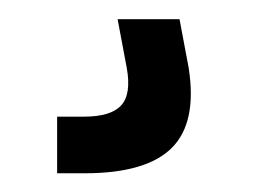

<svg xmlns="http://www.w3.org/2000/svg" viewBox="-20 -20 284 200"><path d="M39.5 160.5V101.5H67.5Q95.5 101.5 106.2 89.8Q117 78 112 50.5L102.5 0H167L176.5 50.5Q185.5 107.5 159 134Q132.5 160.5 68 160.5Z"/></svg>

Font: Big Shoulders Text Thin
Style: Bold
Weight: 700
Version: Version 2.002